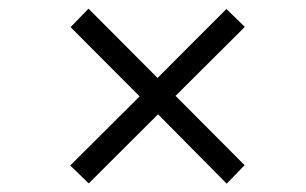

<svg xmlns="http://www.w3.org/2000/svg" viewBox="-20 -490 716 449"><path d="M187.5 -61.1 144.3 -103 306.5 -264.6 145.1 -426.5 187 -469.7 348.4 -307.7 509.5 -469 552.5 -427.1 390.5 -265.8 552 -103.7 510.1 -60.5 349.6 -222.7Z"/></svg>

Font: Ancizar Serif Light
Style: Italic
Weight: 300
Italic angle: -4°
Designer: Cesar Puertas, Viviana Monsalve, Julian Moncada, Julian Prieto, Jose Castro, Felipe Aragon, Mariel Hernandez, Sara Alarc
Version: Version 8.100